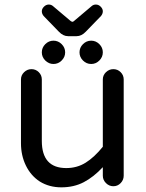

<svg xmlns="http://www.w3.org/2000/svg" viewBox="-20 -805 635 836"><path d="M236.3 -667 169.9 -735.4Q162.1 -745.1 162.1 -755.9Q162.1 -766.6 171.4 -775.9Q180.7 -785.2 192.4 -785.2Q203.1 -785.2 210.9 -778.3L287.1 -713.9Q293 -710 294.9 -710Q298.8 -710 302.7 -713.9L378.9 -778.3Q386.7 -785.2 397.5 -785.2Q409.2 -785.2 418.5 -775.9Q427.7 -766.6 427.7 -755.9Q427.7 -745.1 419.9 -735.4L353.5 -667Q335 -647.5 313.5 -647.5H276.4Q254.9 -647.5 236.3 -667ZM162.1 -577.1Q162.1 -597.7 177.2 -612.8Q192.4 -627.9 212.9 -627.9Q233.4 -627.9 248.5 -612.8Q263.7 -597.7 263.7 -577.1Q263.7 -556.6 248.5 -541.5Q233.4 -526.4 212.9 -526.4Q192.4 -526.4 177.2 -541.5Q162.1 -556.6 162.1 -577.1ZM326.2 -577.1Q326.2 -597.7 341.3 -612.8Q356.4 -627.9 377 -627.9Q397.5 -627.9 412.6 -612.8Q427.7 -597.7 427.7 -577.1Q427.7 -556.6 412.6 -541.5Q397.5 -526.4 377 -526.4Q356.4 -526.4 341.3 -541.5Q326.2 -556.6 326.2 -577.1ZM153.3 -14.6Q114.3 -40 92.8 -84Q71.3 -127.9 71.3 -181.6V-459Q71.3 -477.5 85 -490.7Q98.6 -503.9 117.2 -503.9Q135.7 -503.9 148.9 -490.7Q162.1 -477.5 162.1 -459V-191.4Q162.1 -73.2 268.6 -73.2Q315.4 -73.2 353 -96.7Q390.6 -120.1 427.7 -166V-459Q427.7 -477.5 441.4 -490.7Q455.1 -503.9 473.6 -503.9Q492.2 -503.9 505.4 -490.7Q518.6 -477.5 518.6 -459V-40Q518.6 -21.5 505.4 -7.8Q492.2 5.9 473.6 5.9Q455.1 5.9 441.4 -7.8Q427.7 -21.5 427.7 -40V-77.1Q387.7 -34.2 344.7 -11.7Q301.8 10.7 247.1 10.7Q194.3 10.7 153.3 -14.6Z"/></svg>

Font: KTXP_ComRound
Style: Medium
Weight: 500
Version: Version 1.01;May 16, 2022;FontCreator 13.0.0.2683 64-bit